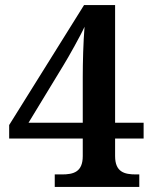

<svg xmlns="http://www.w3.org/2000/svg" viewBox="-20 -734 603 754"><path d="M195 0H527V-49H514C469 -49 432 -58 432 -121V-190H544V-252H432V-714H310L16 -243V-190H305V-121C305 -58 268 -49 223 -49H195ZM92 -252 230 -479C248 -508 299 -599 312 -629C307 -567 305 -489 305 -431V-252Z"/></svg>

Font: Noto Serif Lao SemiBold
Style: Regular
Weight: 600
Designer: Monotype Design Team
Foundry: Monotype Imaging Inc.
Version: Version 2.003